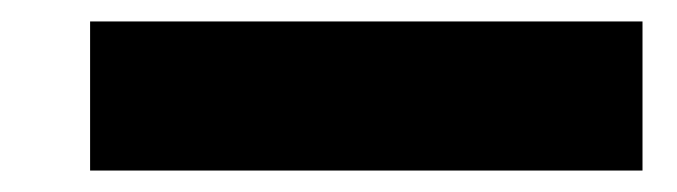

<svg xmlns="http://www.w3.org/2000/svg" viewBox="-20 43 631 179"><path d="M579 63V202H64V63Z"/></svg>

Font: Playfair Display Black
Style: Regular
Weight: 900
Designer: Claus Eggers Sørensen
Foundry: Claus Eggers Sørensen
Version: Version 1.203